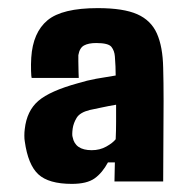

<svg xmlns="http://www.w3.org/2000/svg" viewBox="-20 -830 463 473"><path d="M157 -377Q100 -377 74.5 -400.5Q49 -424 41 -482Q40 -487 40 -496Q40 -505 41 -512Q46 -557 74.5 -581.5Q103 -606 172 -625Q195 -632 217 -636Q239 -640 265 -644Q265 -655 264.5 -666.5Q264 -678 263 -691Q262 -705 254.5 -714.5Q247 -724 217 -724Q198 -724 187 -718Q176 -712 173 -694Q173 -692 173 -678.5Q173 -665 173.5 -652Q174 -639 174 -638H58Q57 -640 56.5 -655.5Q56 -671 57 -688Q61 -750 97 -780Q133 -810 221 -810Q284 -810 318 -795Q352 -780 366.5 -747.5Q381 -715 382 -663Q383 -629 383 -581Q383 -533 382.5 -481.5Q382 -430 382 -383H262Q262 -396 262.5 -407.5Q263 -419 263 -430H246Q232 -404 213 -390.5Q194 -377 157 -377ZM206 -460Q226 -460 242 -469Q258 -478 265 -487Q266 -509 266 -529.5Q266 -550 266 -572Q248 -569 229.5 -565Q211 -561 201 -559Q177 -553 169 -540Q161 -527 159 -513Q157 -497 159 -492Q165 -460 206 -460Z"/></svg>

Font: Big Shoulders Text Black
Style: Regular
Weight: 900
Designer: Patric King
Foundry: XO Type Co
Version: Version 1.000; ttfautohint (v1.8.2)